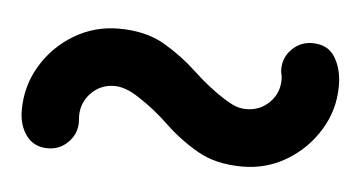

<svg xmlns="http://www.w3.org/2000/svg" viewBox="-28 -715 428 228"><g transform="rotate(5 186.5 -600.5)"><path d="M304.2 -630.9Q304.2 -634.3 303.5 -637Q302.7 -639.6 302.7 -643.1Q302.7 -657.2 312.7 -667.2Q322.8 -677.2 336.9 -677.2Q355.5 -677.2 364 -663.3Q372.6 -649.4 372.6 -629.4Q372.6 -600.6 357.9 -576.7Q343.3 -552.7 319.3 -538.3Q295.4 -523.9 266.6 -523.9Q234.9 -523.9 212.9 -536.6Q190.9 -549.3 173.3 -566.2Q155.8 -583 136.7 -595.2Q120.6 -606 107.4 -606Q90.8 -606 79.6 -594.5Q68.4 -583 68.4 -566.9Q68.4 -564.9 68.6 -563.2Q68.8 -561.5 68.8 -559.6Q68.8 -545.4 58.8 -535.4Q48.8 -525.4 34.7 -525.4Q18.1 -525.4 9 -537.6Q0 -549.8 0 -567.9Q0 -596.7 14.4 -620.8Q28.8 -645 53.2 -659.7Q77.6 -674.3 106.4 -674.3Q138.7 -674.3 160.9 -661.4Q183.1 -648.4 200.9 -631.6Q218.8 -614.7 237.8 -602.5Q245.1 -597.7 251.5 -595Q257.8 -592.3 265.6 -592.3Q281.7 -592.3 293 -603.5Q304.2 -614.7 304.2 -630.9Z"/></g></svg>

Font: Manjari
Style: Regular
Weight: 400
Designer: Santhosh Thottingal <santhosh.thottingal@gmail.com>
Foundry: SMC
Version: Version 2.000